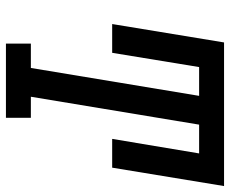

<svg xmlns="http://www.w3.org/2000/svg" viewBox="-84 -691 775 647"><g transform="rotate(90 303.5 -367.5)"><path d="M127 0V-84H209L303 -651H206L158 -358H61L123 -735H607L545 -358H448L497 -651H400L306 -84H377V0Z"/></g></svg>

Font: Iosevka Slab Medium Extended
Style: Italic
Weight: 500
Width: 7
Italic angle: -9°
Monospace: yes
Designer: Belleve Invis
Foundry: Belleve Invis
Version: Version 11.1.0; ttfautohint (v1.8.3)